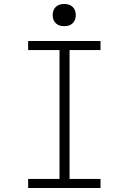

<svg xmlns="http://www.w3.org/2000/svg" viewBox="-20 -935 640 955"><path d="M480 0H120V-45H276V-686H120V-731H480V-686H326V-45H480ZM297 -805Q272 -805 257 -820Q242 -835 242 -860Q242 -885 257 -900Q272 -915 297 -915H302Q327 -915 342 -900Q357 -885 357 -860Q357 -835 342 -820Q327 -805 302 -805Z"/></svg>

Font: JetBrains Mono Extra Light
Style: Regular
Weight: 200
Monospace: yes
Designer: Philipp Nurullin, Konstantin Bulenkov
Foundry: JetBrains
Version: 2.002